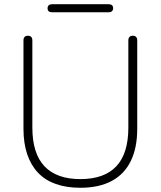

<svg xmlns="http://www.w3.org/2000/svg" viewBox="-20 -880 760 908"><path d="M360 8Q294 8 243.5 -10Q193 -28 159.5 -63.5Q126 -99 108.5 -151Q91 -203 91 -271V-689Q91 -700 96.5 -705.5Q102 -711 112 -711Q122 -711 127.5 -705.5Q133 -700 133 -689V-277Q133 -154 190.5 -93.5Q248 -33 360 -33Q473 -33 530 -93.5Q587 -154 587 -277V-689Q587 -700 592.5 -705.5Q598 -711 608 -711Q618 -711 623.5 -705.5Q629 -700 629 -689V-271Q629 -181 598.5 -118.5Q568 -56 508 -24Q448 8 360 8ZM226 -822Q205 -822 205 -841Q205 -850 210.5 -855Q216 -860 226 -860H494Q515 -860 515 -841Q515 -832 509.5 -827Q504 -822 494 -822Z"/></svg>

Font: Nunito ExtraLight ExtraLight
Style: Regular
Weight: 250
Version: Version 3.602